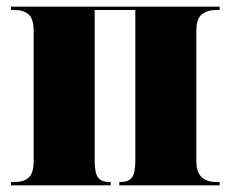

<svg xmlns="http://www.w3.org/2000/svg" viewBox="-20 -556 691 576"><path d="M13 0V-10H24Q51 -10 66 -23Q81 -36 81 -74V-462Q81 -500 65.5 -513Q50 -526 24 -526H13V-536H639V-526H628Q601 -526 585 -512.5Q569 -499 569 -462V-74Q569 -39 585 -24.5Q601 -10 628 -10H639V0H338V-10H342Q365 -10 375.5 -23Q386 -36 386 -74V-526H264V-74Q264 -36 274.5 -23Q285 -10 308 -10H312V0Z"/></svg>

Font: Noto Serif Display SemiCondensed Black
Style: Regular
Weight: 900
Width: 4
Designer: Monotype Design Team
Foundry: Monotype Imaging Inc.
Version: Version 2.009